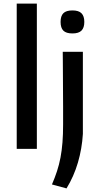

<svg xmlns="http://www.w3.org/2000/svg" viewBox="-20 -828 551 1068"><path d="M383 -642Q348 -642 332.5 -657.5Q317 -673 317 -706Q317 -739 332.5 -754.5Q348 -770 383 -770Q418 -770 433.5 -754Q449 -738 449 -706Q449 -674 433.5 -658Q418 -642 383 -642ZM269 198Q285 161 297 124.5Q309 88 316.5 48.5Q324 9 327.5 -36Q331 -81 331 -135Q331 -140 331 -168Q331 -196 331 -235.5Q331 -275 330.5 -321.5Q330 -368 330 -411.5Q330 -455 329.5 -489.5Q329 -524 329 -540H441V-83Q436 -1 413.5 76Q391 153 350 220ZM73 -808H185V0H73Z"/></svg>

Font: Encode Sans Normal
Style: Medium
Weight: 500
Designer: Pablo Impallari, Andres Torresi
Foundry: Pablo Impallari, Andres Torresi
Version: Version 1.000; ttfautohint (v1.00) -l 8 -r 50 -G 200 -x 14 -